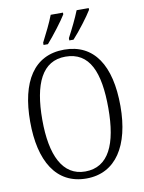

<svg xmlns="http://www.w3.org/2000/svg" viewBox="-100 -1000 812 1079"><g transform="rotate(-10 306.0 -460.5)"><path d="M344 -784V-771H368C407 -813 462 -886 483 -921V-931H414C396 -886 371 -835 344 -784ZM197 -784V-771H222C259 -813 315 -886 336 -921V-931H266C249 -886 223 -835 197 -784ZM305 10C473 10 563 -133 563 -358C563 -591 476 -725 306 -725C133 -725 48 -587 48 -359C48 -135 132 10 305 10ZM305 -30C176 -30 117 -155 117 -358C117 -564 174 -685 306 -685C444 -685 494 -564 494 -358C494 -154 439 -30 305 -30Z"/></g></svg>

Font: Noto Serif Myanmar Condensed Light
Style: Regular
Weight: 300
Width: 3
Designer: Ben Mitchell and the Monotype Design Team
Foundry: Monotype Imaging Inc.
Version: Version 2.106